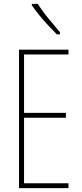

<svg xmlns="http://www.w3.org/2000/svg" viewBox="-20 -970 421 990"><path d="M333 0H78V-714H333V-689H104V-388H320V-363H104V-25H333ZM175 -950Q201 -909 230.5 -874Q260 -839 289 -804V-793H273Q254 -812 230 -837.5Q206 -863 183.5 -890.5Q161 -918 144 -943V-950Z"/></svg>

Font: Noto Sans Lao Looped ExtraCondensed Thin
Style: Regular
Weight: 100
Width: 2
Designer: Mark Frömberg, Ben Mitchell
Foundry: The Fontpad Ltd
Version: Version 1.002; ttfautohint (v1.8.4.7-5d5b)